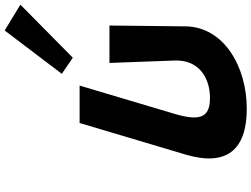

<svg xmlns="http://www.w3.org/2000/svg" viewBox="-147 -928 1074 820"><g transform="rotate(-90 390.0 -518.0)"><path d="M484.8 -791 553.5 -744 780.1 -967.9 669.8 -1035.1ZM691 -587.5H531.2L541.5 -309.5C545.6 -200.5 460.8 -158.2 382.6 -158.2C304.4 -158.2 278.8 -192.2 313.7 -309.5L434.5 -715H274.7L140 -262.8C88.4 -89.4 157.3 -1 335.8 -1C514.3 -1 685.6 -98.6 687.4 -262.8Z"/></g></svg>

Font: Hussar
Style: BdOblThree
Weight: 700
Foundry: Cannot Into Space Fonts
Version: Version 2.00